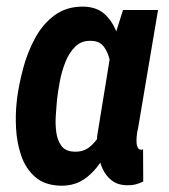

<svg xmlns="http://www.w3.org/2000/svg" viewBox="-20 -559 519 589"><path d="M31.2 -245.6 32.2 -255.9Q37.6 -297.9 50.5 -347.4Q63.5 -397 87.2 -441.2Q110.8 -485.4 148.2 -512.7Q185.5 -540 238.8 -538.6Q275.9 -537.1 298.8 -517.6Q321.8 -498 334.7 -467.5Q347.7 -437 353 -401.4Q358.4 -365.7 358.6 -331.3Q358.9 -296.9 356.9 -271.5L354.5 -248.5Q348.1 -211.9 335.2 -167Q322.3 -122.1 300.3 -81.1Q278.3 -40 245.1 -14.2Q211.9 11.7 165.5 10.7Q116.7 9.3 87.6 -16.4Q58.6 -42 45.2 -81.3Q31.7 -120.6 29.3 -164.3Q26.9 -208 31.2 -245.6ZM155.3 -256.3 154.3 -246.1Q152.8 -228.5 151.1 -203.6Q149.4 -178.7 152.6 -153.8Q155.8 -128.9 168.2 -111.8Q180.7 -94.7 207 -93.8Q234.4 -92.3 253.7 -107.2Q272.9 -122.1 285.9 -145.3Q298.8 -168.5 306.6 -194.3Q314.5 -220.2 318.8 -241.2L322.3 -274.4Q323.2 -291.5 323 -317.6Q322.8 -343.8 317.6 -370.1Q312.5 -396.5 299.3 -414.8Q286.1 -433.1 261.2 -433.6Q231 -435.5 211.4 -416.5Q191.9 -397.5 180.4 -368.2Q168.9 -338.9 163.3 -308.3Q157.7 -277.8 155.3 -256.3ZM357.4 -528.3H464.8L403.3 -164.1Q401.9 -159.7 400.4 -149.7Q398.9 -139.6 398.7 -128.4Q398.4 -117.2 401.4 -108.9Q404.3 -100.6 412.6 -99.6Q414.1 -99.1 415.5 -99.9Q417 -100.6 418.9 -101.1L419.4 -2Q407.2 3.9 395.3 6.8Q383.3 9.8 369.6 9.3Q340.8 8.8 322.5 -5.6Q304.2 -20 294.2 -42.5Q284.2 -64.9 280.5 -90.8Q276.9 -116.7 277.8 -140.1L323.7 -421.9Z"/></svg>

Font: Roboto Condensed SemiBold
Style: Italic
Weight: 600
Italic angle: -12°
Designer: Christian Robertson
Foundry: Google
Version: Version 3.008; 2023